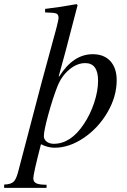

<svg xmlns="http://www.w3.org/2000/svg" viewBox="-95 -703 615 928"><path d="M189 -335 191 -333Q259 -441 353 -441Q408 -441 438.5 -407.5Q469 -374 469 -315Q469 -237 425 -161Q381 -85 310.5 -37Q240 11 169 11Q136 11 103 -6Q66 137 66 159Q66 176 80.5 183Q95 190 130 190V205H-75V189Q-43 188 -30 176Q-17 164 -8 130L106 -304L174 -554L179 -573Q188 -608 188 -616Q188 -633 177.5 -637.5Q167 -642 123 -643V-660Q200 -669 275 -683L280 -678Q209 -403 189 -335ZM379 -313Q379 -398 317 -398Q277 -398 239.5 -366.5Q202 -335 182 -284Q160 -228 138.5 -149.5Q117 -71 117 -45Q117 -29 130.5 -18.5Q144 -8 165 -8Q247 -8 310 -103Q341 -149 360 -206Q379 -263 379 -313Z"/></svg>

Font: STIX
Style: Italic
Weight: 400
Italic angle: -16.33°
Designer: MicroPress Inc., with final additions and corrections provided by Coen Hoffman, Elsevier (retired)
Version: Version 1.1.1